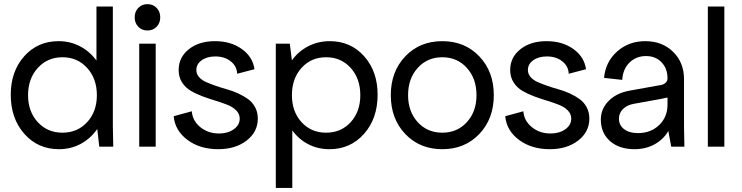

<svg xmlns="http://www.w3.org/2000/svg" viewBox="-20 -712 3600 932"><path d="M266.1 12.2Q164.1 12.2 98.1 -62.3Q32.2 -136.7 32.2 -252Q32.2 -365.7 97.7 -439Q163.1 -512.2 264.2 -512.2Q320.8 -512.2 368.4 -487.3Q416 -462.4 448.2 -418V-680.2H527.8V-100.1L529.8 0H461.9L452.1 -85.9Q419.9 -39.6 372.1 -13.7Q324.2 12.2 266.1 12.2ZM450.2 -250Q450.2 -330.1 403.1 -382.1Q356 -434.1 283.2 -434.1Q210.4 -434.1 163.3 -382.1Q116.2 -330.1 116.2 -250Q116.2 -170.4 163.3 -119.1Q210.4 -67.9 283.2 -67.9Q356 -67.9 403.1 -119.1Q450.2 -170.4 450.2 -250Z M655.8 -500H735.8V0H655.8ZM740.2 -582Q722.7 -564 695.8 -564Q668.9 -564 651.4 -582Q633.8 -600.1 633.8 -627.9Q633.8 -655.8 651.4 -673.8Q668.9 -691.9 695.8 -691.9Q722.7 -691.9 740.2 -673.8Q757.8 -655.8 757.8 -627.9Q757.8 -600.1 740.2 -582Z M1039.6 12.2Q950.2 12.2 889.6 -33.2Q829.1 -78.6 823.2 -147.9L911.1 -171.9Q914.1 -126.5 951.9 -95.2Q989.7 -64 1043.5 -64Q1085.9 -64 1114.7 -84.5Q1143.6 -105 1143.6 -136.2Q1143.6 -158.7 1127.2 -175.5Q1110.8 -192.4 1084.7 -202.9Q1058.6 -213.4 1027.1 -222.9Q995.6 -232.4 963.9 -244.1Q932.1 -255.9 906 -271.2Q879.9 -286.6 863.5 -312.3Q847.2 -337.9 847.2 -372.1Q847.2 -433.6 896.5 -472.9Q945.8 -512.2 1023.4 -512.2Q1100.6 -512.2 1153.8 -474.1Q1207 -436 1215.3 -376L1131.3 -354Q1129.9 -390.6 1100.1 -414.3Q1070.3 -438 1025.4 -438Q984.9 -438 959 -419.4Q933.1 -400.9 933.1 -372.1Q933.1 -353 946 -338.1Q959 -323.2 979.7 -314Q1000.5 -304.7 1027.3 -295.4Q1054.2 -286.1 1082.3 -278.3Q1110.4 -270.5 1137.2 -258.1Q1164.1 -245.6 1184.8 -230.5Q1205.6 -215.3 1218.5 -191.2Q1231.4 -167 1231.4 -136.2Q1231.4 -71.8 1177.2 -29.8Q1123 12.2 1039.6 12.2Z M1579.1 12.2Q1523.4 12.2 1476.8 -11.7Q1430.2 -35.6 1398.9 -79.1V200.2H1318.8V-500H1386.7L1397 -418.9Q1428.2 -462.9 1476.1 -487.5Q1523.9 -512.2 1581.1 -512.2Q1682.1 -512.2 1747.6 -439Q1813 -365.7 1813 -252Q1813 -136.7 1747.1 -62.3Q1681.2 12.2 1579.1 12.2ZM1729 -250Q1729 -330.6 1682.4 -382.3Q1635.7 -434.1 1563 -434.1Q1490.2 -434.1 1443.6 -382.3Q1397 -330.6 1397 -250Q1397 -170.4 1443.6 -119.1Q1490.2 -67.9 1563 -67.9Q1635.7 -67.9 1682.4 -119.1Q1729 -170.4 1729 -250Z M2306.6 -61.5Q2236.3 12.2 2127 12.2Q2017.6 12.2 1947.3 -61.5Q1877 -135.3 1877 -250Q1877 -364.7 1947.3 -438.5Q2017.6 -512.2 2127 -512.2Q2236.3 -512.2 2306.6 -438.5Q2377 -364.7 2377 -250Q2377 -135.3 2306.6 -61.5ZM2293 -250Q2293 -330.6 2246.3 -382.3Q2199.7 -434.1 2127 -434.1Q2054.2 -434.1 2007.6 -382.3Q1960.9 -330.6 1960.9 -250Q1960.9 -170.4 2007.6 -119.1Q2054.2 -67.9 2127 -67.9Q2199.7 -67.9 2246.3 -119.1Q2293 -170.4 2293 -250Z M2648.9 12.2Q2559.6 12.2 2499 -33.2Q2438.5 -78.6 2432.6 -147.9L2520.5 -171.9Q2523.4 -126.5 2561.3 -95.2Q2599.1 -64 2652.8 -64Q2695.3 -64 2724.1 -84.5Q2752.9 -105 2752.9 -136.2Q2752.9 -158.7 2736.6 -175.5Q2720.2 -192.4 2694.1 -202.9Q2668 -213.4 2636.5 -222.9Q2605 -232.4 2573.2 -244.1Q2541.5 -255.9 2515.4 -271.2Q2489.3 -286.6 2472.9 -312.3Q2456.5 -337.9 2456.5 -372.1Q2456.5 -433.6 2505.9 -472.9Q2555.2 -512.2 2632.8 -512.2Q2710 -512.2 2763.2 -474.1Q2816.4 -436 2824.7 -376L2740.7 -354Q2739.3 -390.6 2709.5 -414.3Q2679.7 -438 2634.8 -438Q2594.2 -438 2568.4 -419.4Q2542.5 -400.9 2542.5 -372.1Q2542.5 -353 2555.4 -338.1Q2568.4 -323.2 2589.1 -314Q2609.9 -304.7 2636.7 -295.4Q2663.6 -286.1 2691.7 -278.3Q2719.7 -270.5 2746.6 -258.1Q2773.4 -245.6 2794.2 -230.5Q2814.9 -215.3 2827.9 -191.2Q2840.8 -167 2840.8 -136.2Q2840.8 -71.8 2786.6 -29.8Q2732.4 12.2 2648.9 12.2Z M3060.1 12.2Q2985.8 12.2 2941.2 -27.1Q2896.5 -66.4 2896.5 -131.8Q2896.5 -183.6 2934.6 -222.2Q2972.7 -260.7 3036.1 -272L3190.4 -299.8Q3203.1 -302.2 3211.7 -311Q3220.2 -319.8 3220.2 -332Q3220.2 -379.4 3191.2 -409.7Q3162.1 -439.9 3116.2 -439.9Q3067.9 -439.9 3035.6 -408.2Q3003.4 -376.5 3000.5 -324.2L2912.1 -334Q2919.4 -412.1 2975.8 -462.2Q3032.2 -512.2 3112.3 -512.2Q3194.8 -512.2 3247.6 -460.2Q3300.3 -408.2 3300.3 -328.1V-100.1L3302.2 0H3238.3L3224.1 -76.2Q3200.7 -35.2 3157.5 -11.5Q3114.3 12.2 3060.1 12.2ZM2984.4 -136.2Q2984.4 -104.5 3009.3 -85.2Q3034.2 -65.9 3076.2 -65.9Q3139.2 -65.9 3179.7 -105Q3220.2 -144 3220.2 -204.1V-238.8Q3191.9 -232.4 3188.5 -231.9L3056.2 -208Q3023.4 -202.1 3003.9 -182.6Q2984.4 -163.1 2984.4 -136.2Z M3416 0V-680.2H3496.1V0Z"/></svg>

Font: Apfel Grotezk
Style: Regular
Weight: 400
Designer: Luigi Gorlero
Foundry: © 2023, Luigi Gorlero & Collletttivo
Version: Version 2.000;Glyphs 3.2 (3217)